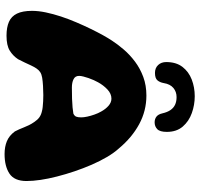

<svg xmlns="http://www.w3.org/2000/svg" viewBox="-36 -816 872 840"><g transform="rotate(90 400.0 -396.0)"><path d="M654 20Q622.5 20 598 10Q573.5 0 555 -25Q550 -34 545.8 -44Q541.5 -54 537.2 -64.8Q533 -75.5 527.5 -86.8Q522 -98 514 -109.5Q504.5 -124 493.5 -132Q482.5 -140 466.5 -143.5Q460 -145.5 448.2 -146.8Q436.5 -148 422.8 -148.8Q409 -149.5 396 -149.5Q376 -149.5 355.8 -148.2Q335.5 -147 320 -144.5Q305 -142 295.8 -136Q286.5 -130 279.5 -119.5Q272.5 -109 266.2 -95.5Q260 -82 253.2 -67.5Q246.5 -53 239 -39Q224.5 -17 201.8 -2.8Q179 11.5 136 11.5Q100 11.5 75.8 1Q51.5 -9.5 39.5 -34.2Q27.5 -59 27.5 -100Q27.5 -128 34.2 -160.2Q41 -192.5 52.2 -226.8Q63.5 -261 77.8 -294.2Q92 -327.5 106.5 -357.2Q121 -387 134.2 -410.8Q147.5 -434.5 157.5 -449.5Q174 -475 197 -501.8Q220 -528.5 249.8 -550.8Q279.5 -573 316.5 -586.8Q353.5 -600.5 398 -600.5Q465 -600.5 523.5 -568.8Q582 -537 629.5 -480Q649 -458.5 667 -427.8Q685 -397 700.8 -360.8Q716.5 -324.5 729.5 -286Q742.5 -247.5 752.2 -209.5Q762 -171.5 767 -137.5Q772 -103.5 772 -76Q772 -23 739.8 -1.5Q707.5 20 654 20ZM477 -281Q487 -285.5 490.2 -293Q493.5 -300.5 493.5 -315.5Q493.5 -326.5 490.2 -341.8Q487 -357 481.2 -373.2Q475.5 -389.5 468 -402.5Q457 -422.5 442.5 -435Q428 -447.5 411.5 -447.5Q390 -447.5 371.2 -429.8Q352.5 -412 340 -389Q335.5 -381 330.5 -370Q325.5 -359 321.5 -347.2Q317.5 -335.5 314.8 -324.8Q312 -314 312 -306Q312 -289 326.5 -281.8Q341 -274.5 363 -274.5Q391 -274.5 412.5 -275.2Q434 -276 450.2 -277.5Q466.5 -279 477 -281ZM299 -638Q277.5 -638 264.5 -651.8Q251.5 -665.5 251.5 -687.5Q251.5 -730.5 272.5 -758Q293.5 -785.5 327.8 -798.8Q362 -812 401 -812Q439 -812 474.8 -799.2Q510.5 -786.5 533.8 -759.5Q557 -732.5 557 -690Q557 -659.5 545 -648Q533 -636.5 515.5 -636.5Q500.5 -636.5 490.2 -644.5Q480 -652.5 476 -670Q471 -692 461.5 -705.8Q452 -719.5 438 -726Q424 -732.5 404.5 -732.5Q381.5 -732.5 364.8 -718.5Q348 -704.5 343.5 -676.5Q340.5 -659.5 331.5 -648.8Q322.5 -638 299 -638Z"/></g></svg>

Font: Gluten
Style: Bold
Weight: 700
Designer: Tyler Finck
Foundry: Etcetera Type Company
Version: Version 1.204